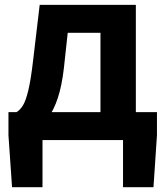

<svg xmlns="http://www.w3.org/2000/svg" viewBox="-20 -580 686 795"><path d="M156 0V195.2H29.9L15 -20V-115.7H629.9V-20L615.5 195.2H489.4V0ZM396 -43.2V-444.1H260.4L244.6 -298.5Q236.3 -226 219.8 -175.5Q203.2 -125.1 179.8 -93.8Q156.4 -62.5 127.2 -47.7Q98 -32.8 64.1 -30.5L48 -115.7Q62.7 -123.9 74.4 -142.5Q86.2 -161 97 -204.9Q107.7 -248.9 117.2 -330.9L144.3 -559.8H542.5V-43.2Z"/></svg>

Font: Noto Sans HK Thin
Style: Regular
Weight: 100
Designer: Ryoko NISHIZUKA 西塚涼子 (kana, bopomofo & ideographs); Paul D. Hunt (Latin, Greek & Cyrillic); Sandoll Communications 산돌커뮤니
Foundry: Adobe
Version: Version 2.004-H2;hotconv 1.0.118;makeotfexe 2.5.65603